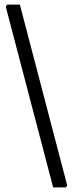

<svg xmlns="http://www.w3.org/2000/svg" viewBox="-20 -698 327 831"><path d="M210 113 5 -669 11 -678H66L271 105L265 113Z"/></svg>

Font: Alegreya Sans
Style: Regular
Weight: 400
Designer: Juan Pablo del Peral
Foundry: Huerta Tipografica
Version: Version 1.000;PS 001.000;hotconv 1.0.70;makeotf.lib2.5.58329